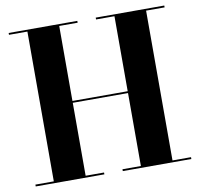

<svg xmlns="http://www.w3.org/2000/svg" viewBox="-82 -837 962 924"><g transform="rotate(-10 399.0 -375.0)"><path d="M19 -9H109V-741H19V-750H354.5V-741H264.5V-374.5H534.5V-741H444.5V-750H779.5V-741H689V-9H779.5V0H444.5V-9H534.5V-365.5H264.5V-9H354.5V0H19Z"/></g></svg>

Font: Bodoni* 24pt
Style: Bold
Weight: 700
Version: Version 2.3